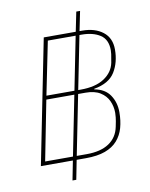

<svg xmlns="http://www.w3.org/2000/svg" viewBox="-93 -848 782 999"><g transform="rotate(-10 297.5 -349.0)"><path d="M248 -20 228 82H208L228 -20H59L190 -677H359L380 -780H400L379 -677H393Q460 -677 502 -644.5Q544 -612 544 -551Q544 -483 513 -432.5Q482 -382 402 -368V-365Q458 -355 484 -316Q510 -277 510 -226Q510 -181 499.5 -143.5Q489 -106 464.5 -78Q440 -50 399 -35Q358 -20 297 -20ZM151 -376H299L355 -657H208ZM386 -657H375L319 -376H332Q411 -376 457 -406.5Q503 -437 513 -486Q519 -518 520.5 -530.5Q522 -543 522 -551Q522 -608 484 -632.5Q446 -657 386 -657ZM85 -40H232L295 -356H147ZM354 -356H315L252 -40H305Q379 -40 423 -69.5Q467 -99 478 -154Q485 -186 486.5 -202.5Q488 -219 488 -226Q488 -260 474.5 -289.5Q461 -319 431.5 -337.5Q402 -356 354 -356Z"/></g></svg>

Font: IBM Plex Sans Thin
Style: Italic
Weight: 250
Italic angle: -11.31°
Designer: Mike Abbink, Paul van der Laan, Pieter van Rosmalen
Foundry: Bold Monday
Version: Version 3.201